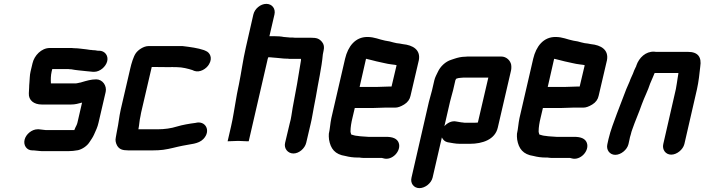

<svg xmlns="http://www.w3.org/2000/svg" viewBox="-20 -752 3640 992"><path d="M477 -342C451 -342 428 -335 404 -328C399 -326 394 -325 392 -325C386 -324 377 -321 372 -321H243V-322C242 -340 242 -362 247 -383L250 -395H335C340 -394 344 -394 348 -394C373 -389 403 -387 429 -384C439 -384 451 -381 460 -381H467C496 -381 527 -407 534 -436C541 -465 521 -490 492 -490H485C476 -492 466 -493 457 -493C454 -494 451 -494 447 -494C441 -495 435 -496 427 -497C404 -499 386 -503 362 -503C355 -504 349 -504 342 -504H237C194 -504 157 -465 148 -425L138 -383C133 -363 134 -342 132 -325C130 -308 131 -288 129 -270C127 -234 155 -212 196 -212H347C369 -212 385 -217 404 -222L380 -118C378 -109 373 -100 369 -92C368 -89 366 -85 364 -80H216C205 -81 192 -83 181 -84H174C145 -84 114 -59 107 -30C100 -1 118 25 147 25H154C163 25 174 28 184 28C192 29 199 29 206 29H332C351 29 365 27 383 24C405 19 430 2 442 -17C450 -29 460 -43 466 -57C475 -77 484 -95 489 -118L526 -277C533 -309 510 -342 477 -342Z M578 -40C575 -27 578 -13 585 0C596 19 612 25 643 25H769C788 25 807 24 823 22C860 17 891 7 923 1C963 -8 1005 -7 1031 -34C1072 -77 1041 -131 990 -117C958 -113 923 -107 893 -98C865 -89 830 -84 794 -84H695C700 -107 700 -129 706 -153C707 -162 710 -174 713 -187L764 -406L861 -405C866 -406 872 -406 878 -405H893C922 -405 952 -397 974 -390L983 -386C1013 -375 1047 -397 1060 -420C1080 -453 1064 -481 1043 -489L1034 -493C1002 -504 964 -509 923 -514H748C722 -514 693 -494 681 -476C670 -460 659 -425 653 -398L604 -187C595 -147 593 -115 585 -79C582 -67 581 -53 578 -40Z M1289 -677 1250 -506C1235 -441 1227 -378 1214 -314L1211 -300C1206 -276 1202 -255 1199 -236C1190 -188 1185 -147 1174 -100L1156 -22L1211 -24C1223 -23 1246 -22 1258 -22C1266 -22 1265 -22 1265 -22L1361 -438C1362 -443 1363 -449 1366 -456H1372C1376 -456 1381 -456 1386 -455L1410 -453C1426 -452 1443 -449 1458 -449C1464 -449 1469 -449 1474 -448H1535V-440C1523 -361 1508 -278 1492 -195C1487 -168 1485 -141 1477 -115L1453 -14C1446 15 1467 41 1496 41C1525 41 1555 15 1562 -14L1585 -112C1592 -140 1596 -170 1602 -200L1612 -252C1624 -326 1642 -402 1648 -471L1652 -491C1656 -508 1654 -523 1644 -535C1629 -553 1616 -557 1587 -557H1504C1498 -558 1492 -558 1486 -558C1481 -558 1475 -558 1469 -559L1446 -561C1432 -564 1414 -565 1397 -565H1372L1398 -677C1405 -707 1386 -732 1356 -732C1326 -732 1296 -707 1289 -677Z M1932 -303H1838L1871 -448C1873 -448 1875 -448 1877 -447C1892 -444 1911 -438 1925 -435C1952 -430 1977 -422 2005 -419L2021 -417L2029 -415L2003 -305H1994C1981 -305 1947 -303 1932 -303ZM1969 -196H2022C2035 -196 2050 -201 2068 -212C2086 -223 2097 -238 2101 -257L2144 -441C2154 -495 2113 -519 2061 -524L2045 -527L2029 -529C2016 -531 2006 -535 1993 -538L1970 -542C1939 -548 1915 -561 1878 -561C1815 -561 1778 -512 1763 -449L1692 -142C1686 -114 1685 -86 1679 -61C1678 -52 1679 -42 1680 -31C1688 16 1710 46 1765 54C1784 59 1805 62 1829 62H1837C1844 63 1851 64 1858 64H1953L1961 66C2006 80 2055 27 2040 -14C2032 -36 2009 -45 1975 -45H1883C1874 -45 1864 -47 1854 -47C1847 -47 1832 -49 1826 -50C1818 -50 1804 -54 1798 -56C1796 -56 1794 -57 1794 -59C1794 -62 1790 -69 1791 -75C1791 -94 1795 -119 1801 -143L1813 -194H1907C1922 -194 1955 -196 1969 -196Z M2321 -286 2333 -338C2335 -341 2337 -344 2337 -345C2338 -345 2339 -345 2339 -346C2345 -348 2353 -350 2361 -350C2369 -351 2375 -351 2379 -351H2503L2449 -119C2444 -118 2438 -118 2433 -118H2380C2378 -118 2376 -118 2373 -119C2363 -119 2348 -123 2339 -124C2314 -130 2290 -116 2276 -100L2305 -226C2308 -240 2318 -273 2321 -286ZM2196 -226 2106 166C2099 195 2118 220 2147 220C2176 220 2208 195 2215 166L2263 -42C2269 -29 2279 -20 2293 -17C2312 -14 2333 -9 2355 -9H2408C2473 -9 2538 -31 2552 -93L2619 -382C2622 -393 2623 -405 2621 -418C2617 -438 2598 -460 2569 -460H2404C2399 -460 2392 -460 2384 -459C2363 -459 2344 -454 2329 -449L2311 -443C2282 -434 2255 -409 2242 -380C2236 -367 2228 -354 2224 -337L2212 -285C2209 -272 2199 -239 2196 -226Z M2904 -303H2810L2843 -448C2845 -448 2847 -448 2849 -447C2864 -444 2883 -438 2897 -435C2924 -430 2949 -422 2977 -419L2993 -417L3001 -415L2975 -305H2966C2953 -305 2919 -303 2904 -303ZM2941 -196H2994C3007 -196 3022 -201 3040 -212C3058 -223 3069 -238 3073 -257L3116 -441C3126 -495 3085 -519 3033 -524L3017 -527L3001 -529C2988 -531 2978 -535 2965 -538L2942 -542C2911 -548 2887 -561 2850 -561C2787 -561 2750 -512 2735 -449L2664 -142C2658 -114 2657 -86 2651 -61C2650 -52 2651 -42 2652 -31C2660 16 2682 46 2737 54C2756 59 2777 62 2801 62H2809C2816 63 2823 64 2830 64H2925L2933 66C2978 80 3027 27 3012 -14C3004 -36 2981 -45 2947 -45H2855C2846 -45 2836 -47 2826 -47C2819 -47 2804 -49 2798 -50C2790 -50 2776 -54 2770 -56C2768 -56 2766 -57 2766 -59C2766 -62 2762 -69 2763 -75C2763 -94 2767 -119 2773 -143L2785 -194H2879C2894 -194 2927 -196 2941 -196Z M3227 -7 3233 -34C3234 -39 3235 -46 3239 -57C3241 -67 3244 -76 3247 -84C3261 -125 3282 -172 3296 -213C3309 -249 3328 -285 3339 -320C3344 -332 3350 -345 3354 -355L3359 -367C3359 -369 3361 -372 3363 -375H3485C3485 -374 3484 -373 3485 -372L3481 -348C3478 -331 3476 -311 3472 -292L3407 -8C3400 21 3419 47 3448 47C3477 47 3509 21 3516 -8L3581 -291C3590 -331 3594 -372 3598 -408C3606 -457 3586 -484 3535 -484H3378C3371 -484 3365 -484 3360 -485C3316 -487 3282 -454 3268 -414C3268 -412 3267 -409 3265 -406C3258 -392 3255 -385 3250 -371C3245 -359 3237 -344 3233 -331C3227 -317 3223 -308 3216 -292C3200 -248 3183 -208 3167 -164C3152 -122 3135 -81 3124 -34L3118 -7C3111 22 3130 48 3159 48C3188 48 3220 22 3227 -7Z"/></svg>

Font: Electronic
Style: ExHvIt
Weight: 900
Version: Version 1.011